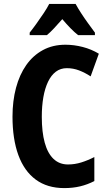

<svg xmlns="http://www.w3.org/2000/svg" viewBox="-20 -953 552 983"><path d="M322 -604Q290 -604 266 -586Q242 -568 226 -534.5Q210 -501 202 -455.5Q194 -410 194 -355Q194 -277 209 -222.5Q224 -168 254 -139.5Q284 -111 328 -111Q363 -111 396.5 -121.5Q430 -132 463 -149V-26Q428 -8 390.5 1Q353 10 309 10Q222 10 163 -33.5Q104 -77 74 -159Q44 -241 44 -356Q44 -436 62 -503.5Q80 -571 114.5 -620Q149 -669 199.5 -696.5Q250 -724 315 -724Q359 -724 403.5 -712.5Q448 -701 486 -678L444 -562Q415 -581 385 -592.5Q355 -604 322 -604ZM367 -933Q379 -911 395.5 -885.5Q412 -860 430.5 -834.5Q449 -809 466 -786V-773H380Q361 -788 340.5 -809Q320 -830 299 -855Q277 -830 257 -808.5Q237 -787 220 -773H132V-786Q148 -806 167 -832.5Q186 -859 204 -886Q222 -913 232 -933Z"/></svg>

Font: Noto Sans Display Condensed
Style: Bold
Weight: 700
Width: 3
Designer: Monotype Design Team
Foundry: Monotype Imaging Inc.
Version: Version 2.003